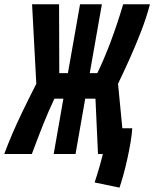

<svg xmlns="http://www.w3.org/2000/svg" viewBox="-66 -713 715 889"><path d="M182.6 0 227.5 -256.3H186Q157.2 -195.3 133.5 -135.7Q109.9 -76.2 81.5 0H-46.4Q-28.3 -48.3 -9.3 -92.8Q9.8 -137.2 35.9 -191.7Q62 -246.1 102.1 -325.2L82.5 -693.4H207.5L208.5 -374.5H248.5L304.7 -693.4H405.8L349.6 -374.5H384.8Q450.2 -510.7 504.4 -693.4H628.4Q612.3 -632.3 586.4 -565.4Q560.5 -498.5 532.2 -436Q503.9 -373.5 480.5 -325.2L500.5 -119.1H546.4Q544.9 -92.3 538.8 -55.4Q532.7 -18.6 523.9 21.2Q515.1 61 505.4 96.4Q495.6 131.8 487.3 155.8L372.1 131.8Q396.5 58.1 410.2 0H387.7L376 -256.3H328.6L283.7 0Z"/></svg>

Font: CaskaydiaCove NF
Style: Bold Italic
Weight: 700
Italic angle: -10°
Designer: Aaron Bell
Foundry: Saja Typeworks
Version: Version 2111.001; VTT 6.35;Nerd Fonts 3.2.1